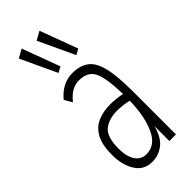

<svg xmlns="http://www.w3.org/2000/svg" viewBox="-225 -713 762 762"><g transform="rotate(-45 156.5 -331.5)"><path d="M130 11Q84 11 60 -27Q36 -65 36 -120Q36 -179 54 -211Q72 -243 103 -256Q134 -269 173 -269Q203 -269 238 -262Q236 -354 218.5 -389Q201 -424 152 -424Q109 -424 74 -379L55 -412Q97 -463 154 -463Q196 -463 222.5 -444Q249 -425 261 -377Q273 -329 273 -243V0H236V-84Q223 -33 194.5 -11Q166 11 130 11ZM72 -121Q72 -77 88.5 -52Q105 -27 135 -27Q185 -27 210.5 -82Q236 -137 238 -224Q223 -228 206.5 -230Q190 -232 176 -232Q128 -232 100 -209.5Q72 -187 72 -121ZM116 -502 45 -654 81 -674 140 -515ZM216 -502 145 -654 181 -674 240 -515Z"/></g></svg>

Font: Inconsolata ExtraCondensed Light
Style: Regular
Weight: 300
Width: 2
Monospace: yes
Designer: Raph Levien, Cyreal, Brenton Simpson
Foundry: Raph Levien, Cyreal, Google
Version: Version 3.100; ttfautohint (v1.8.4.7-5d5b)